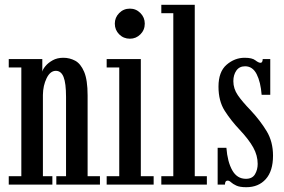

<svg xmlns="http://www.w3.org/2000/svg" viewBox="-20 -770 1185 801"><path d="M16.5 0V-35H69V-488.5H16.5V-523.5H156.5V-471Q158.5 -481 169.8 -494.5Q181 -508 199.8 -518.5Q218.5 -529 244.5 -529Q270.5 -529 293.5 -516.8Q316.5 -504.5 331 -470.5Q345.5 -436.5 345.5 -371.5V-35H397V0H215V-35H255.5V-365.5Q255.5 -423 245.2 -448.8Q235 -474.5 213 -474.5Q189.5 -474.5 174.5 -443.8Q159.5 -413 159 -374V-35H198.5V0Z M522 -608.5Q495.5 -608.5 477.2 -626.8Q459 -645 459 -671.5Q459 -697 477.2 -715.5Q495.5 -734 522 -734Q547.5 -734 565.8 -715.5Q584 -697 584 -671.5Q584 -645 565.8 -626.8Q547.5 -608.5 522 -608.5ZM425 0V-35H477.5V-488.5H425V-523.5H567.5V-35H621V0Z M653 0V-35H703V-715H653V-750H792.5V-35H843V0Z M1007.5 11Q980 11 965.8 4.2Q951.5 -2.5 944 -9.5Q936.5 -16.5 930 -16.5Q918.5 -16.5 918.5 0H888V-153.5H924.5Q929 -95 949 -59.5Q969 -24 1006 -24Q1032.5 -24 1043.8 -43Q1055 -62 1055 -86Q1055 -121.5 1036.5 -154.8Q1018 -188 980 -228.5Q943.5 -267 917.5 -307.8Q891.5 -348.5 891.5 -408.5Q891.5 -470.5 925.2 -499.8Q959 -529 1000.5 -529Q1032 -529 1045.2 -518.5Q1058.5 -508 1067 -508Q1075.5 -508 1076 -523.5H1107.5V-374.5H1071.5Q1067.5 -427.5 1050.8 -460.5Q1034 -493.5 1002.5 -493.5Q978.5 -493.5 966 -475.5Q953.5 -457.5 953.5 -431.5Q953.5 -400 972.2 -372.8Q991 -345.5 1026 -309.5Q1066.5 -266 1092.8 -222.2Q1119 -178.5 1119 -120.5Q1119 -56.5 1088.8 -22.8Q1058.5 11 1007.5 11Z"/></svg>

Font: Imbue 10pt Medium
Style: Regular
Weight: 500
Designer: Tyler Finck
Foundry: Etcetera Type Company
Version: Version 1.102; ttfautohint (v1.8.3)